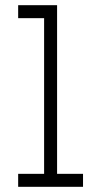

<svg xmlns="http://www.w3.org/2000/svg" viewBox="-20 -720 390 740"><path d="M50 0H300V-50H200V-700H50V-650H150V-50H50Z"/></svg>

Font: LS-VG5000 Light
Style: Regular
Weight: 400
Designer: Justin Bihan, 2021
Foundry: Justin Bihan, 2021
Version: Version 1.000;Glyphs 3.1.2 (3151)